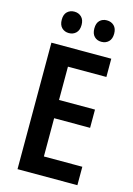

<svg xmlns="http://www.w3.org/2000/svg" viewBox="-134 -978 727 1047"><g transform="rotate(15 229.0 -455.0)"><path d="M412 0H74V-714H412V-611H195V-423H398V-320H195V-104H412ZM96 -850Q96 -880 112 -895Q128 -910 152 -910Q176 -910 192 -894.5Q208 -879 208 -850Q208 -820 192 -804.5Q176 -789 152 -789Q128 -789 112 -804.5Q96 -820 96 -850ZM280 -850Q280 -880 295.5 -895Q311 -910 335 -910Q360 -910 376 -894.5Q392 -879 392 -850Q392 -820 376 -804.5Q360 -789 335 -789Q311 -789 295.5 -804.5Q280 -820 280 -850Z"/></g></svg>

Font: Noto Sans Myanmar UI Condensed SemiBold
Style: Regular
Weight: 600
Width: 3
Designer: Monotype Design Team
Foundry: Monotype Imaging Inc.
Version: Version 2.103; ttfautohint (v1.8.4.7-5d5b)